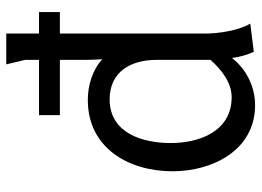

<svg xmlns="http://www.w3.org/2000/svg" viewBox="-128 -674 815 598"><g transform="rotate(-90 279.0 -374.5)"><path d="M267 -508C117 -508 45 -380 45 -244C45 -119 111 13 251 13C308 13 363 -14 398 -59C401 -36 407 -13 417 9L505 -2C483 -39 474 -101 474 -143V-595H541V-660H474V-762H378L392 -703V-660H220V-595H392V-517C392 -499 393 -481 394 -463C360 -494 312 -508 267 -508ZM269 -440C356 -440 392 -373 392 -294V-126C363 -93 322 -60 276 -60C170 -60 133 -159 133 -250C133 -338 164 -440 269 -440Z"/></g></svg>

Font: Rosario
Style: Regular
Weight: 400
Designer: Hector Gatti
Foundry: Omnibus Type
Version: Version 1.100